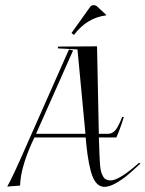

<svg xmlns="http://www.w3.org/2000/svg" viewBox="-20 -721 565 746"><path d="M258 -593 330 -694Q335 -701 344 -701Q351 -701 356 -697L393 -663L391 -661Q318 -652 267 -585ZM58 0 8 4Q29 -32 86 -163L248 -529L264 -525L120 -201H312L281 -529L205 -533V-540L357 -541L364 -201H399Q417 -201 429 -216Q441 -231 455 -267L461 -266Q445 -214 432 -187H364L365 -164Q366 -134 366.5 -119Q367 -104 368.5 -84Q370 -64 372.5 -55Q375 -46 380 -36.5Q385 -27 392.5 -23.5Q400 -20 410 -20Q443 -20 521 -89L525 -85Q495 -57 475.5 -40.5Q456 -24 430.5 -9.5Q405 5 386 5Q356 5 340 -34.5Q324 -74 315 -163L313 -187H114L103 -164Q60 -67 58 0Z"/></svg>

Font: Kleymissky
Style: Regular
Weight: 500
Italic angle: -8°
Designer: gluk
Foundry: gluk
Version: Version 0.283